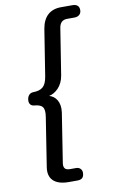

<svg xmlns="http://www.w3.org/2000/svg" viewBox="-109 -900 668 1134"><g transform="rotate(-10 225.5 -332.5)"><path d="M208 180H260C288 180 300 167 300 139C300 120 285 106 266 106H228C200 106 188 93 193 62L239 -232C248 -295 218 -332 182 -341C220 -349 263 -384 273 -448L317 -726C322 -757 339 -771 366 -771H410C434 -771 451 -785 451 -809C451 -831 439 -845 410 -845H342C276 -845 235 -808 223 -736L179 -458C169 -399 146 -380 91 -379C70 -378 56 -359 56 -333C56 -316 66 -303 84 -301C131 -297 151 -283 141 -222L95 72C85 138 121 180 208 180Z"/></g></svg>

Font: SN Pro Medium
Style: Italic
Weight: 400
Italic angle: -9°
Designer: Tobias Whetton
Foundry: Supernotes
Version: Version 1.001;Glyphs 3.2 (3249)